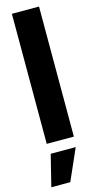

<svg xmlns="http://www.w3.org/2000/svg" viewBox="-143 -757 518 1025"><g transform="rotate(-15 115.5 -244.5)"><path d="M190.6 -718.8V0H40.6V-718.8ZM4.3 230.1 47.5 56.6H185.7L109.2 230.1Z"/></g></svg>

Font: Inter Display V
Style: Regular
Weight: 400
Designer: Rasmus Andersson
Foundry: rsms
Version: Version 3.015;git-src